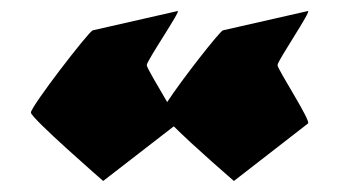

<svg xmlns="http://www.w3.org/2000/svg" viewBox="-20 -514 630 348"><path d="M36 -310C36 -300 167 -186 167 -186L295 -285C332 -248 404 -186 404 -186L538 -290C546 -292 483 -388 483 -396C483 -404 546 -496 538 -494L384 -459C378 -457 309 -369 283 -329C267 -357 246 -391 246 -396C246 -404 309 -496 302 -494L148 -459C140 -456 36 -321 36 -310Z"/></svg>

Font: Ampere
Style: SC
Weight: 400
Version: Version 1